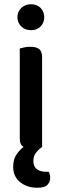

<svg xmlns="http://www.w3.org/2000/svg" viewBox="-20 -693 292 903"><path d="M178 -2Q177 -2 177 -1Q161 10 149 25.5Q137 41 137 64Q137 90 153 102.5Q169 115 198 115H210Q216 129 216 143Q216 163 203 176.5Q190 190 155 190Q108 190 75 164Q42 138 42 91Q42 57 57 34.5Q72 12 91 -2Q73 -12 73 -42V-465Q81 -467 93.5 -470Q106 -473 122 -473Q151 -473 164.5 -462Q178 -451 178 -424ZM62 -612Q62 -638 80 -655.5Q98 -673 126 -673Q154 -673 171 -655.5Q188 -638 188 -612Q188 -586 171 -568.5Q154 -551 126 -551Q98 -551 80 -568.5Q62 -586 62 -612Z"/></svg>

Font: Baloo Tammudu 2 Medium
Style: Regular
Weight: 500
Designer: Maithili Shingre, Omkar Shende and Ek Type
Foundry: Ek Type
Version: Version 1.640;hotconv 1.0.111;makeotfexe 2.5.65597; ttfautoh